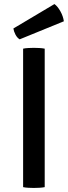

<svg xmlns="http://www.w3.org/2000/svg" viewBox="-20 -923 335 947"><path d="M94 -683Q105.5 -685.5 120.2 -686.2Q135 -687 146.5 -687Q159 -687 173.5 -686.2Q188 -685.5 200.5 -683V0Q188 2.5 173.5 3.2Q159 4 146.5 4Q135 4 120.2 3.2Q105.5 2.5 94 0ZM248.5 -903Q264 -892 277.8 -867.5Q291.5 -843 295 -818L77 -729Q64.5 -736.5 56.2 -752.5Q48 -768.5 46 -782.5Z"/></svg>

Font: Signika SC
Style: Regular
Weight: 400
Designer: Anna Giedryś
Foundry: Anna Giedryś
Version: Version 2.000; ttfautohint (v1.8.3) -l 8 -r 50 -G 200 -x 9 -